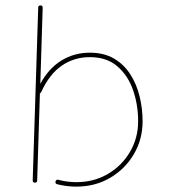

<svg xmlns="http://www.w3.org/2000/svg" viewBox="-20 -693 627 714"><path d="M130.9 -672.9Q138.7 -672.9 138.7 -664.1L129.9 -381.3Q161.1 -439 208.5 -468Q255.9 -497.1 314 -497.1Q366.7 -497.1 404.1 -475.1Q441.4 -453.1 464.8 -416.3Q488.3 -379.4 499.3 -334Q510.3 -288.6 510.3 -241.7Q510.3 -175.3 478 -120.1Q445.8 -64.9 390.1 -32Q334.5 1 263.7 1Q227.5 1 192.9 -7.8Q184.6 -9.8 186.5 -18.1Q188.5 -26.4 197.3 -24.4Q229.5 -15.6 263.7 -15.6Q329.6 -15.6 381.6 -46.4Q433.6 -77.1 463.6 -128.7Q493.7 -180.2 493.7 -241.7Q493.7 -303.2 474.9 -357.7Q456.1 -412.1 416.5 -446.3Q377 -480.5 314 -480.5Q255.4 -480.5 209.2 -448.5Q163.1 -416.5 133.3 -350.6Q131.8 -347.2 128.4 -346.2L118.2 -21.5Q118.2 -13.7 109.4 -13.7Q101.6 -13.7 101.6 -22.5L122.1 -665Q122.1 -672.9 130.9 -672.9Z"/></svg>

Font: Mikhak-DS2-FD Thin
Style: Regular
Weight: 100
Designer: Amin Abedi
Version: Version 3.2